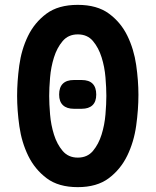

<svg xmlns="http://www.w3.org/2000/svg" viewBox="-20 -760 640 790"><path d="M300 -111.5Q339.6 -111.5 362.6 -139.2Q385.7 -166.8 398 -206.4Q410.4 -246 414 -289.6Q417.6 -333.1 417.6 -365.6Q417.6 -397.8 414 -441.4Q410.4 -485 398 -524.2Q385.7 -563.5 362.6 -591Q339.6 -618.5 300 -618.5Q261.1 -618.5 237.7 -590.8Q214.3 -563.2 202 -523.6Q189.6 -484 186 -440.7Q182.4 -397.5 182.4 -365.3Q182.4 -332.8 186 -289.4Q189.6 -246 202 -206.4Q214.3 -166.8 237.7 -139.2Q261.1 -111.5 300 -111.5ZM300 10Q220.8 10 172.2 -26.5Q123.6 -63 96.3 -118.6Q69.1 -174.3 59.7 -240.3Q50.4 -306.3 50.4 -365.6Q50.4 -424.3 59.2 -490.1Q68.1 -556 95 -611.5Q121.9 -667 170.8 -703.5Q219.8 -740 300 -740Q379.2 -740 428.2 -704Q477.1 -668 504 -612.9Q530.9 -557.7 540.3 -492.7Q549.6 -427.7 549.6 -370.1Q549.6 -309.4 540.3 -242.6Q530.9 -175.7 503.5 -119.4Q476.1 -63 427.3 -26.5Q378.5 10 300 10ZM283.9 -312.4Q254.8 -312.4 239.1 -327.1Q223.3 -341.8 223.3 -370.9Q223.3 -400.7 238.7 -415.8Q254.1 -430.8 283.9 -430.8H316.1Q345.9 -430.8 360.9 -415.8Q376 -400.7 376 -370.9Q376 -341.8 360.6 -327.1Q345.2 -312.4 316.1 -312.4Z"/></svg>

Font: Maple Mono
Style: Regular
Weight: 400
Monospace: yes
Designer: subframe7536
Version: Version 7.300